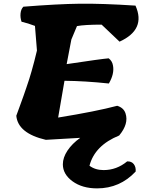

<svg xmlns="http://www.w3.org/2000/svg" viewBox="-20 -772 785 1060"><path d="M552 167Q624 167 682 119Q706 118 718.5 134Q731 150 729 175Q642 268 516 268Q434 268 380.5 229Q327 190 327 135Q327 98 352.5 59.5Q378 21 423 -11L233 0Q79 -36 70 -133Q75 -147 91 -190.5Q107 -234 110.5 -244.5Q114 -255 125.5 -288Q137 -321 141.5 -336Q146 -351 154.5 -379.5Q163 -408 169.5 -434.5Q176 -461 184 -493L173 -629Q134 -644 99 -652Q91 -675 93.5 -698.5Q96 -722 109 -735Q297 -750 420.5 -751.5Q544 -753 728 -741Q787 -609 640 -542L541 -636Q449 -636 405 -628L374 -554L348 -418Q541 -447 580 -450Q600 -435 604 -409Q612 -364 581 -311Q449 -325 336 -326L301 -123Q511 -157 627 -188Q663 -177 673 -146Q692 -89 638 -24Q503 31 474 143Q506 167 552 167Z"/></svg>

Font: Tillana ExtraBold
Style: Regular
Weight: 800
Designer: Lipi Raval (Devanagari, Latin), Jonny Pinhorn (Latin)
Foundry: Indian Type Foundry
Version: Version 2.003;PS 1.0;hotconv 1.0.79;makeotf.lib2.5.61930; tt